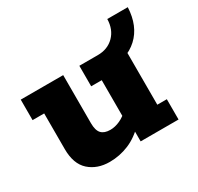

<svg xmlns="http://www.w3.org/2000/svg" viewBox="-119 -653 827 803"><g transform="rotate(-30 295.0 -251.5)"><path d="M197 10Q137 10 98.5 -24.5Q60 -59 60 -131V-303H4V-402H209V-170Q209 -135 223 -120Q237 -105 266 -105Q289 -105 313 -116Q337 -127 356 -147L338 -112V-303H287V-402H488V-98H534V0H351V-65L372 -67Q334 -27 289.5 -8.5Q245 10 197 10ZM357 -326V-402H376Q424 -402 454.5 -432.5Q485 -463 486 -513H585Q581 -424 528 -375Q475 -326 384 -326Z"/></g></svg>

Font: Rokkitt ExtraBold
Style: Regular
Weight: 800
Version: Version 3.103